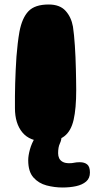

<svg xmlns="http://www.w3.org/2000/svg" viewBox="-20 -618 420 854"><path d="M180 11Q112.5 11 79.5 -29Q46.5 -69 46.5 -137Q46.5 -162.5 46.5 -190.2Q46.5 -218 47.5 -247.2Q48.5 -276.5 49.8 -306.5Q51 -336.5 53.2 -366.2Q55.5 -396 58.8 -423.8Q62 -451.5 66.5 -477Q78 -538 106.5 -568Q135 -598 196.5 -598Q246 -598 271.5 -570Q297 -542 304.5 -499.5Q307 -483 309.2 -461.2Q311.5 -439.5 313 -414.5Q314.5 -389.5 315.8 -363.2Q317 -337 317.5 -311.2Q318 -285.5 318.5 -261.5Q319 -237.5 319 -217.5Q319 -135.5 307.5 -85.2Q296 -35 266.2 -12Q236.5 11 180 11ZM258 216Q222.5 216 187.2 206.8Q152 197.5 128.8 171.5Q105.5 145.5 105.5 94.5Q105.5 74.5 113 47Q120.5 19.5 136 -5.5Q151 -29 166.8 -40.5Q182.5 -52 207 -52Q234 -52 244 -41Q254 -30 254 -15Q254 4.5 246.2 20.5Q238.5 36.5 238.5 63.5Q238.5 76 243.2 86Q248 96 259 102Q270 108 288 108Q300.5 108 310.2 105.8Q320 103.5 335 103.5Q356 103.5 368 113.5Q380 123.5 380 149.5Q380 175 363 189.5Q346 204 318.5 210Q291 216 258 216Z"/></svg>

Font: Gluten Thin ExtraBold
Style: Regular
Weight: 800
Version: Version 1.300